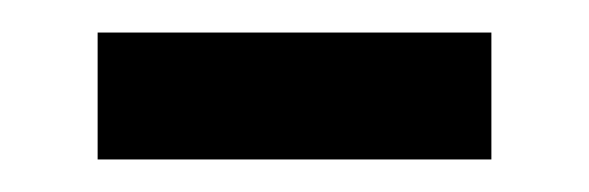

<svg xmlns="http://www.w3.org/2000/svg" viewBox="-20 -327 362 118"><path d="M40 -229H282V-307H40Z"/></svg>

Font: Noto Sans Runic
Style: Regular
Weight: 400
Designer: Monotype Design Team
Foundry: Monotype Imaging Inc.
Version: Version 2.002